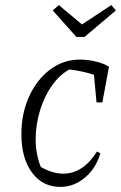

<svg xmlns="http://www.w3.org/2000/svg" viewBox="-20 -726 475 754"><path d="M217 8Q147 8 105.5 -48.5Q64 -105 64 -199Q64 -281 94.5 -347.5Q125 -414 177 -453Q229 -492 293 -492Q325 -492 356 -484.5Q387 -477 408 -464L386 -419Q318 -447 237 -455L271 -462Q224 -443 190 -398Q156 -353 138 -295Q120 -237 120 -179Q120 -145 127 -113Q134 -81 148 -54L132 -75Q157 -60 181 -52Q205 -44 228 -44Q267 -44 300 -65.5Q333 -87 361 -131L374 -124Q357 -65 313.5 -28.5Q270 8 217 8ZM359 -324 346 -465 408 -464 382 -324ZM280 -581 187 -685 211 -706 302 -630 417 -706 435 -685 312 -581Z"/></svg>

Font: Piazzolla Thin ExtraLight
Style: Italic
Weight: 250
Italic angle: -11.3°
Version: Version 2.005